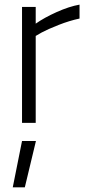

<svg xmlns="http://www.w3.org/2000/svg" viewBox="-20 -530 379 828"><path d="M75 78H135L87 278H35ZM75 0V-500H134V-428Q171 -454 224.5 -478Q278 -502 323 -510V-450Q280 -441 233 -422.5Q186 -404 160 -390L134 -375V0Z"/></svg>

Font: Titillium Web[RUS by Daymarius]
Style: Regular
Weight: 300
Designer: Cyrillization by Daymarius
Foundry: Cyrillization by Daymarius
Version: Version 1.002 September 12, 2018